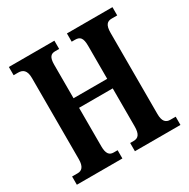

<svg xmlns="http://www.w3.org/2000/svg" viewBox="-161 -861 993 1008"><g transform="rotate(-30 335.5 -357.0)"><path d="M22 0H298V-50H274C248 -50 234 -66 234 -111V-344H438V-114C438 -66 423 -50 395 -50H374V0H650V-50H617C591 -50 574 -65 574 -110V-602C574 -651 590 -664 617 -664H650V-714H374V-664H394C424 -664 438 -651 438 -602V-402H234V-605C234 -651 248 -664 274 -664H298V-714H22V-664H49C77 -664 98 -651 98 -603V-111C98 -66 81 -50 56 -50H22Z"/></g></svg>

Font: Noto Serif Lao ExtraCondensed
Style: Bold
Weight: 700
Width: 2
Designer: Monotype Design Team
Foundry: Monotype Imaging Inc.
Version: Version 2.003